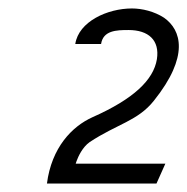

<svg xmlns="http://www.w3.org/2000/svg" viewBox="-20 -822 443 454"><path d="M91 -388H350L371 -435H159L161 -441C165 -452 175 -474 192 -486C257 -529 306 -536 344 -584C428 -689 409 -751 368 -780C345 -795 316 -802 292 -802C234 -802 166 -771 158 -718H219C224 -750 255 -751 284 -751C331 -751 358 -727 351 -682C343 -633 296 -588 199 -545C150 -523 102 -473 91 -388Z"/></svg>

Font: Charger Sport
Style: LitNrwObl
Weight: 300
Designer: Jasper
Foundry: Cannot Into Space Fonts
Version: Version 1.1